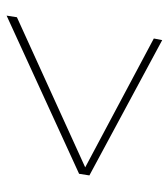

<svg xmlns="http://www.w3.org/2000/svg" viewBox="16 -650 523 596"><g transform="rotate(90 278.0 -351.5)"><path d="M28 -110 33 -142 499 -354 99 -567 104 -593 524 -367 519 -335Z"/></g></svg>

Font: MuseoModerno Thin Thin
Style: Italic
Weight: 250
Italic angle: -9°
Version: Version 1.003